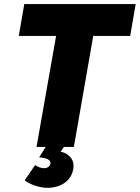

<svg xmlns="http://www.w3.org/2000/svg" viewBox="-20 -720 685 941"><path d="M159 0H204L172 51C220 55 230 69 227 83C225 96 211 106 190 104C172 102 160 94 152 89L101 164C126 183 162 196 199 200C261 205 327 177 339 109C347 67 323 34 277 23L294 0H342L437 -544H618L645 -700H99L72 -544H255Z"/></svg>

Font: Fixel Display ExtraBold
Style: Italic
Weight: 800
Italic angle: -10°
Designer: AlfaBravo + MacPaw
Foundry: Kyrylo Tkachov, Marchela Mozhyna, Serhii Makarenko, Maria Weinstein, Zakhar Kryvoshyya
Version: Version 1.210;Glyphs 3.2 (3217)